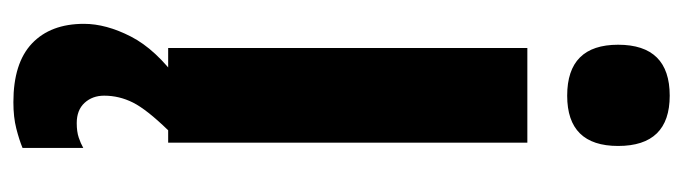

<svg xmlns="http://www.w3.org/2000/svg" viewBox="-396 -412 1045 294"><g transform="rotate(90 127.0 -265.5)"><path d="M127 -768Q204 -768 204 -689Q204 -611 127 -611Q49 -611 49 -689Q49 -768 127 -768ZM199 -550V0H54V-550ZM127 98Q127 116 138 128Q149 140 169 140Q182 140 191 137Q200 134 207 130V223Q195 228 177.5 232.5Q160 237 137 237Q77 237 47 208.5Q17 180 17 129Q17 95 36.5 57Q56 19 104 -16L180 0Q148 33 137.5 54Q127 75 127 98Z"/></g></svg>

Font: Noto Sans Hebrew ExtraCondensed ExtraBold
Style: Regular
Weight: 800
Width: 2
Designer: Monotype Design Team
Foundry: Monotype Imaging Inc.
Version: Version 2.004; ttfautohint (v1.8.4.7-5d5b)